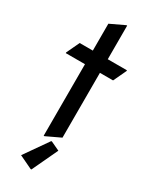

<svg xmlns="http://www.w3.org/2000/svg" viewBox="-247 -812 866 1087"><g transform="rotate(30 186.5 -268.5)"><path d="M172.9 219.7H168L82 178.7L189.9 24.4H194.8L252 51.3ZM137.7 19.5V-448.2H12.2V-453.1L51.8 -537.1H137.7V-712.9L230.5 -756.8H235.4V-537.1H360.8V-532.2L321.3 -448.2H235.4V-24.4L142.6 19.5Z"/></g></svg>

Font: Nova Square
Style: Book
Weight: 400
Version: Version 2.000